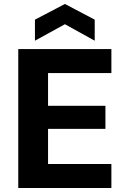

<svg xmlns="http://www.w3.org/2000/svg" viewBox="-20 -947 636 967"><path d="M72 0V-700H541V-579H222V-414H511V-298H222V-121H541V0ZM156 -742V-848L307 -927L457 -848V-742L307 -825Z"/></svg>

Font: DM Sans 10pt Black
Style: Regular
Weight: 900
Version: Version 4.004;gftools[0.9.30]